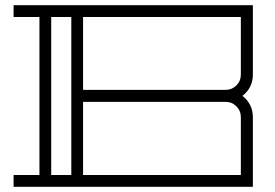

<svg xmlns="http://www.w3.org/2000/svg" viewBox="-20 -715 1053 735"><path d="M908 -348Q948 -317 948 -266V0H32V-45H131V-650H32V-695H948V-430Q948 -379 908 -348ZM253 -650H176V-45H253ZM902 -266Q902 -291 885 -308Q868 -325 844 -325H298V-45H902ZM902 -650H298V-371H844Q868 -371 885 -388Q902 -405 902 -430Z"/></svg>

Font: Geostar
Style: Regular
Weight: 400
Designer: Joe Prince
Foundry: Joe Prince
Version: Version 1.002